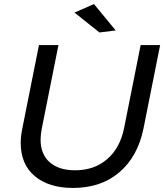

<svg xmlns="http://www.w3.org/2000/svg" viewBox="-20 -922 809 946"><path d="M687 -289Q659 -151 568.5 -73.5Q478 4 340 4Q220 4 151 -54.5Q82 -113 82 -218Q82 -249 90 -289L172 -700H268L186 -289Q180 -259 180 -234Q180 -162 225 -122.5Q270 -83 350 -83Q444 -83 507.5 -137.5Q571 -192 591 -289L673 -700H769ZM443 -902 550 -772 470 -762 347 -860Z"/></svg>

Font: Gontserrat
Style: Italic
Weight: 400
Italic angle: -11.3°
Designer: Julieta Ulanovsky
Foundry: Julieta Ulanovsky
Version: Version 6.001